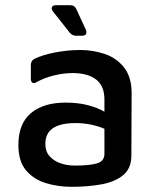

<svg xmlns="http://www.w3.org/2000/svg" viewBox="-20 -706 602 741"><path d="M256 15Q205 15 158 1Q111 -13 81 -48Q51 -83 51 -146Q51 -229 99.5 -269.5Q148 -310 233 -310Q282 -310 319.5 -300Q357 -290 383 -275V-322Q383 -375 350.5 -399.5Q318 -424 260 -424Q226 -424 189 -415Q152 -406 123 -390Q112 -383 105.5 -386.5Q99 -390 99 -403V-454Q99 -472 113 -479Q144 -494 192 -503.5Q240 -513 291 -513Q338 -513 383.5 -498Q429 -483 458.5 -446Q488 -409 488 -346L487 -106Q487 -57 456.5 -31Q426 -5 374 5Q322 15 256 15ZM155 -151Q155 -121 172 -102.5Q189 -84 214.5 -75.5Q240 -67 268 -67Q326 -67 354.5 -75.5Q383 -84 383 -112V-209Q360 -219 331.5 -225Q303 -231 271 -231Q155 -231 155 -151ZM274 -568Q259 -568 249 -580L185 -661Q177 -671 180.5 -678.5Q184 -686 197 -686H251Q268 -686 275 -670L311 -592Q320 -568 295 -568Z"/></svg>

Font: Pitagon Sans Medium
Style: Regular
Weight: 500
Designer: Travis Tran
Foundry: Pitagon
Version: Version 1.001; ttfautohint (v1.8.4.7-5d5b);gftools[0.9.26]